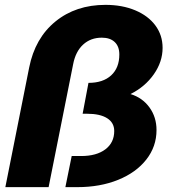

<svg xmlns="http://www.w3.org/2000/svg" viewBox="-20 -770 707 790"><path d="M649 -573Q649 -516 613 -464.5Q577 -413 517 -383Q566 -368 595 -328Q624 -288 624 -235Q624 -167 582 -113.5Q540 -60 466 -30Q392 0 298 0H249L275 -128H314Q377 -128 413.5 -155.5Q450 -183 450 -231Q450 -265 421 -283.5Q392 -302 338 -302H320L344 -429Q404 -429 437.5 -460Q471 -491 471 -546Q471 -579 452 -597Q433 -615 399 -615Q353 -615 322 -586.5Q291 -558 281 -506L180 0H2L100 -492Q124 -613 208 -681.5Q292 -750 414 -750Q483 -750 536.5 -727.5Q590 -705 619.5 -665Q649 -625 649 -573Z"/></svg>

Font: Gontserrat
Style: Bold Italic
Weight: 700
Italic angle: -11.3°
Designer: Julieta Ulanovsky
Foundry: Julieta Ulanovsky
Version: Version 6.001